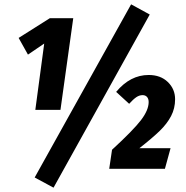

<svg xmlns="http://www.w3.org/2000/svg" viewBox="-20 -779 860 886"><path d="M318 -695 259 -272H143L184 -578L109 -527L66 -604L210 -695ZM585 -759 671 -712 227 87 140 40ZM788 -321Q788 -279 769.5 -243.5Q751 -208 717 -175Q683 -142 623 -95H767L741 0H484L497 -88Q595 -178 630.5 -224.5Q666 -271 666 -308Q666 -323 658.5 -331.5Q651 -340 638 -340Q623 -340 609 -330.5Q595 -321 576 -300L516 -355Q581 -433 666 -433Q721 -433 754.5 -400.5Q788 -368 788 -321Z"/></svg>

Font: Fira Sans Extra Condensed ExtraBold
Style: Italic
Weight: 800
Width: 3
Italic angle: -8°
Designer: Carrois Corporate & Edenspiekermann AG
Foundry: Carrois Corporate GbR & Edenspiekermann AG
Version: Version 4.203